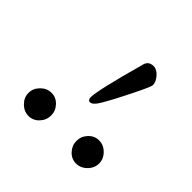

<svg xmlns="http://www.w3.org/2000/svg" viewBox="-105 -523 563 563"><g transform="rotate(45 176.5 -241.5)"><path d="M201 -238Q188 -216 177 -216Q168 -216 168 -229Q168 -257 209 -405Q214 -423 234 -423Q248 -423 260 -409Q272 -395 272 -382Q272 -375 245.5 -321.5Q219 -268 201 -238ZM44.5 -141.5Q59 -156 78 -156Q97 -156 110.5 -141.5Q124 -127 124 -108Q124 -89 110.5 -74.5Q97 -60 78 -60Q59 -60 44.5 -74.5Q30 -89 30 -108Q30 -127 44.5 -141.5ZM242.5 -141.5Q256 -156 275 -156Q294 -156 308.5 -141.5Q323 -127 323 -108Q323 -89 308.5 -74.5Q294 -60 275 -60Q256 -60 242.5 -74.5Q229 -89 229 -108Q229 -127 242.5 -141.5Z"/></g></svg>

Font: EB Garamond 08
Style: Regular
Weight: 400
Version: Version 0.016 ; ttfautohint (v1.5)